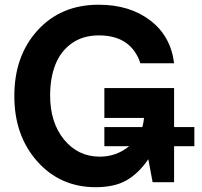

<svg xmlns="http://www.w3.org/2000/svg" viewBox="-20 -761 844 804"><path d="M394 -612.8Q327.1 -612.8 280.5 -579.6Q233.9 -546.4 211.9 -490.5Q189.9 -434.6 189.9 -360.8Q189.9 -248 248 -176.8Q306.6 -105 397.9 -105Q467.3 -105 521 -148.9H417V-229H576.2Q582 -251.5 583 -267.1H417V-392.1H709V-229H793.9V-148.9H709V2H619.1L601.1 -94.2Q561 -35.6 510.5 -6.3Q460 22.9 380.9 22.9Q232.4 22.9 136.2 -85Q40 -192.9 40 -358.9Q40 -527.8 138.2 -634.8Q235.8 -741.2 393.1 -741.2Q523.4 -741.2 609.4 -675.3Q695.3 -609.4 709 -496.1H567.9Q528.8 -612.8 394 -612.8Z"/></svg>

Font: Miedinger*
Style: Bold
Weight: 700
Version: Version 001.000